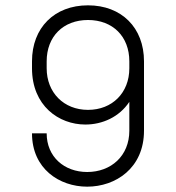

<svg xmlns="http://www.w3.org/2000/svg" viewBox="-20 -685 660 720"><path d="M520 -195V-455C520 -581 436 -665 310 -665C184 -665 100 -581 100 -455V-429C100 -288 201 -218 300 -218C364 -218 427 -246 465 -303V-195C465 -100 396 -40 307 -40C221 -40 155 -97 155 -185H100C100 -52 203 15 307 15C413 15 520 -54 520 -195ZM155 -429V-455C155 -548 217 -610 310 -610C403 -610 465 -548 465 -455V-429C465 -337 401 -273 310 -273C219 -273 155 -338 155 -429Z"/></svg>

Font: Grotesk 01 Extrafine
Style: Bold
Weight: 400
Designer: Frank Adebiaye, contributions by Jérémy Landes, Ariel Martín Pérez
Foundry: Velvetyne Type Foundry
Version: Version 3.000;Glyphs 3.1.2 (3150)